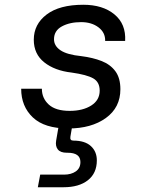

<svg xmlns="http://www.w3.org/2000/svg" viewBox="-20 -528 640 807"><path d="M267 12Q167 12 118 -34.5Q69 -81 69 -155H156Q156 -115 185 -88.5Q214 -62 273 -62Q328 -62 363.5 -84.5Q399 -107 399 -147Q399 -183 372 -198.5Q345 -214 281 -223Q210 -231 166 -266Q122 -301 122 -361Q122 -426 176 -467Q230 -508 330 -508Q412 -508 461 -467.5Q510 -427 506 -356H422Q423 -391 394 -413Q365 -435 321 -435Q273 -435 240 -417Q207 -399 207 -363Q207 -335 234.5 -316.5Q262 -298 322 -292Q370 -286 407 -271.5Q444 -257 465 -228.5Q486 -200 486 -153Q486 -76 425 -32Q364 12 267 12ZM139 259 149 206H249Q279 206 298.5 192.5Q318 179 318 153Q318 114 264 114H261Q234 114 223 100Q212 86 216 63L228 -7H285L276 46Q273 63 288 63Q337 63 362 86Q387 109 387 146Q387 200 349.5 229.5Q312 259 247 259Z"/></svg>

Font: DM Mono
Style: Italic
Weight: 400
Italic angle: -10°
Designer: Colophon Foundry
Foundry: Colophon Foundry
Version: Version 1.000; ttfautohint (v1.8.2.53-6de2)